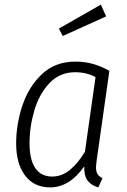

<svg xmlns="http://www.w3.org/2000/svg" viewBox="-20 -801 551 832"><path d="M454 -494 400 -114Q396 -84 396 -76Q396 -58 402.5 -47Q409 -36 424 -29L406 11Q375 2 359.5 -18.5Q344 -39 345 -80Q281 11 197 11Q128 11 89 -40Q50 -91 50 -179Q50 -262 77 -343.5Q104 -425 161.5 -479.5Q219 -534 306 -534Q348 -534 383 -524Q418 -514 454 -494ZM108 -180Q108 -109 133 -72.5Q158 -36 206 -36Q247 -36 281.5 -63.5Q316 -91 348 -143L394 -467Q355 -488 306 -488Q239 -488 194.5 -441Q150 -394 129 -323Q108 -252 108 -180ZM417 -781 440 -730 252 -645 235 -677Z"/></svg>

Font: Fira Sans Condensed Light
Style: Italic
Weight: 300
Width: 3
Italic angle: -8°
Designer: Carrois Corporate & Edenspiekermann AG
Foundry: Carrois Corporate GbR & Edenspiekermann AG
Version: Version 4.203